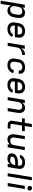

<svg xmlns="http://www.w3.org/2000/svg" viewBox="2400 -3186 994 5847"><g transform="rotate(90 2896.5 -262.0)"><path d="M-7 215 115 -520H212L199 -440Q212 -461 230 -478Q248 -495 269.5 -507Q291 -519 314 -523.5Q337 -528 360 -528Q389 -528 416.5 -520.5Q444 -513 464.5 -496Q485 -479 498 -455Q511 -431 516 -403.5Q521 -376 520 -347Q519 -318 515 -289L498 -189Q494 -165 486.5 -140.5Q479 -116 466 -93Q453 -70 435.5 -50Q418 -30 395 -16.5Q372 -3 346.5 2.5Q321 8 297 8Q269 8 243.5 1.5Q218 -5 197 -20.5Q176 -36 163 -58.5Q150 -81 143 -106L90 215ZM259 -76Q276 -76 293 -79Q310 -82 326.5 -90Q343 -98 356.5 -110Q370 -122 379.5 -137.5Q389 -153 395 -169.5Q401 -186 403 -203L420 -303Q423 -320 423 -337.5Q423 -355 419.5 -371.5Q416 -388 408 -402.5Q400 -417 386.5 -426.5Q373 -436 356 -440Q339 -444 322 -444Q298 -444 273 -437.5Q248 -431 228 -415Q208 -399 196 -375.5Q184 -352 180 -328L163 -228Q160 -210 159 -191.5Q158 -173 162 -155.5Q166 -138 173 -122.5Q180 -107 193.5 -96Q207 -85 224 -80.5Q241 -76 259 -76Z M863 8Q831 8 800 2.5Q769 -3 742 -17Q715 -31 695 -54Q675 -77 665 -105.5Q655 -134 654.5 -166.5Q654 -199 659 -231L676 -331Q680 -358 690 -385Q700 -412 717 -436Q734 -460 758 -478.5Q782 -497 808.5 -508Q835 -519 863 -523.5Q891 -528 918 -528Q950 -528 980.5 -522.5Q1011 -517 1037.5 -502.5Q1064 -488 1082.5 -464.5Q1101 -441 1110 -412.5Q1119 -384 1119.5 -352.5Q1120 -321 1115 -289L1103 -218H754V-217Q750 -198 750.5 -179.5Q751 -161 756.5 -144Q762 -127 773 -113.5Q784 -100 799.5 -91.5Q815 -83 833.5 -79.5Q852 -76 870 -76Q892 -76 913.5 -81Q935 -86 954.5 -97.5Q974 -109 989.5 -126.5Q1005 -144 1015 -164L1097 -131Q1081 -99 1056 -71Q1031 -43 999.5 -25Q968 -7 932.5 0.5Q897 8 863 8ZM768 -302H1020V-303Q1023 -321 1023.5 -338.5Q1024 -356 1019.5 -372.5Q1015 -389 1006.5 -403.5Q998 -418 984 -427Q970 -436 953 -440Q936 -444 918 -444Q901 -444 883.5 -441Q866 -438 850 -430.5Q834 -423 819.5 -410.5Q805 -398 795 -383Q785 -368 779 -351Q773 -334 770 -317Z M1275 0 1361 -520H1458L1440 -414Q1457 -441 1479 -463.5Q1501 -486 1528.5 -501Q1556 -516 1585.5 -522Q1615 -528 1644 -528L1645 -436Q1622 -436 1598.5 -434Q1575 -432 1552 -425.5Q1529 -419 1506 -408Q1483 -397 1465 -380.5Q1447 -364 1436 -342Q1425 -320 1421 -297L1372 0Z M1959 8Q1927 8 1896 2.5Q1865 -3 1838.5 -17.5Q1812 -32 1793 -55Q1774 -78 1764.5 -106.5Q1755 -135 1754.5 -167Q1754 -199 1759 -231L1776 -331Q1780 -358 1790 -385Q1800 -412 1817.5 -436Q1835 -460 1858.5 -478.5Q1882 -497 1909 -508.5Q1936 -520 1963.5 -524Q1991 -528 2019 -528Q2046 -528 2073 -524.5Q2100 -521 2124.5 -511.5Q2149 -502 2169.5 -486Q2190 -470 2202 -448Q2214 -426 2218 -399Q2222 -372 2218 -345L2216 -336H2120L2121 -341Q2125 -364 2118 -385.5Q2111 -407 2095 -420.5Q2079 -434 2056.5 -439Q2034 -444 2012 -444Q1995 -444 1978 -441Q1961 -438 1945.5 -430Q1930 -422 1916 -409.5Q1902 -397 1892.5 -382Q1883 -367 1878 -350.5Q1873 -334 1870 -317L1854 -217Q1851 -199 1851 -180.5Q1851 -162 1856 -145Q1861 -128 1871.5 -114Q1882 -100 1896.5 -91.5Q1911 -83 1929 -79.5Q1947 -76 1966 -76Q1989 -76 2014 -83Q2039 -90 2059 -106Q2079 -122 2093 -144Q2107 -166 2115 -189L2203 -166Q2190 -129 2166.5 -94.5Q2143 -60 2109.5 -36Q2076 -12 2036.5 -2Q1997 8 1959 8Z M2563 8Q2531 8 2500 2.5Q2469 -3 2442 -17Q2415 -31 2395 -54Q2375 -77 2365 -105.5Q2355 -134 2354.5 -166.5Q2354 -199 2359 -231L2376 -331Q2380 -358 2390 -385Q2400 -412 2417 -436Q2434 -460 2458 -478.5Q2482 -497 2508.5 -508Q2535 -519 2563 -523.5Q2591 -528 2618 -528Q2650 -528 2680.5 -522.5Q2711 -517 2737.5 -502.5Q2764 -488 2782.5 -464.5Q2801 -441 2810 -412.5Q2819 -384 2819.5 -352.5Q2820 -321 2815 -289L2803 -218H2454V-217Q2450 -198 2450.5 -179.5Q2451 -161 2456.5 -144Q2462 -127 2473 -113.5Q2484 -100 2499.5 -91.5Q2515 -83 2533.5 -79.5Q2552 -76 2570 -76Q2592 -76 2613.5 -81Q2635 -86 2654.5 -97.5Q2674 -109 2689.5 -126.5Q2705 -144 2715 -164L2797 -131Q2781 -99 2756 -71Q2731 -43 2699.5 -25Q2668 -7 2632.5 0.5Q2597 8 2563 8ZM2468 -302H2720V-303Q2723 -321 2723.5 -338.5Q2724 -356 2719.5 -372.5Q2715 -389 2706.5 -403.5Q2698 -418 2684 -427Q2670 -436 2653 -440Q2636 -444 2618 -444Q2601 -444 2583.5 -441Q2566 -438 2550 -430.5Q2534 -423 2519.5 -410.5Q2505 -398 2495 -383Q2485 -368 2479 -351Q2473 -334 2470 -317Z M2929 0 3015 -520H3112L3099 -441Q3111 -461 3129 -478Q3147 -495 3167.5 -506.5Q3188 -518 3211 -523Q3234 -528 3256 -528Q3285 -528 3312 -520.5Q3339 -513 3359.5 -496Q3380 -479 3392 -454.5Q3404 -430 3409 -402.5Q3414 -375 3412.5 -346.5Q3411 -318 3407 -289L3359 0H3262L3312 -303Q3315 -320 3315.5 -337.5Q3316 -355 3312.5 -371Q3309 -387 3301.5 -401.5Q3294 -416 3281 -426Q3268 -436 3251.5 -440Q3235 -444 3218 -444Q3194 -444 3170 -437Q3146 -430 3126.5 -414Q3107 -398 3095.5 -375Q3084 -352 3080 -328L3026 0Z M3784 0Q3763 0 3742.5 -3.5Q3722 -7 3704.5 -16.5Q3687 -26 3674.5 -41Q3662 -56 3655.5 -75Q3649 -94 3649 -115Q3649 -136 3653 -157L3699 -436H3580V-520H3713L3748 -735H3845L3810 -520H3966V-436H3796L3747 -143Q3746 -133 3746 -122Q3746 -111 3750 -102Q3754 -93 3763.5 -88.5Q3773 -84 3784 -84H3887V0Z M4217 8Q4188 8 4161.5 0.5Q4135 -7 4114.5 -24Q4094 -41 4082 -65.5Q4070 -90 4065 -117.5Q4060 -145 4061 -173.5Q4062 -202 4067 -231L4115 -520H4212L4162 -217Q4159 -200 4158 -182.5Q4157 -165 4161 -149Q4165 -133 4172.5 -118.5Q4180 -104 4193 -94Q4206 -84 4222 -80Q4238 -76 4255 -76Q4279 -76 4303.5 -83Q4328 -90 4347.5 -106Q4367 -122 4378.5 -145Q4390 -168 4393 -192L4448 -520H4545L4459 0H4362L4375 -79Q4362 -59 4344.5 -42Q4327 -25 4306 -13.5Q4285 -2 4262 3Q4239 8 4217 8Z M4811 8Q4788 8 4765.5 5.5Q4743 3 4723 -4.5Q4703 -12 4685.5 -25Q4668 -38 4657 -56.5Q4646 -75 4643.5 -97.5Q4641 -120 4644 -143Q4649 -171 4663 -198Q4677 -225 4699.5 -245Q4722 -265 4749 -278Q4776 -291 4804 -298.5Q4832 -306 4860.5 -308.5Q4889 -311 4916 -311H5013L5018 -341Q5022 -363 5016.5 -384.5Q5011 -406 4995.5 -420Q4980 -434 4958 -439Q4936 -444 4913 -444Q4894 -444 4874.5 -441.5Q4855 -439 4836.5 -430.5Q4818 -422 4802.5 -406.5Q4787 -391 4784 -371H4688Q4692 -396 4704 -419Q4716 -442 4734 -461Q4752 -480 4775.5 -493.5Q4799 -507 4822.5 -514.5Q4846 -522 4871 -525Q4896 -528 4920 -528Q4949 -528 4977 -524Q5005 -520 5029.5 -509Q5054 -498 5073.5 -479.5Q5093 -461 5103.5 -436.5Q5114 -412 5116 -384Q5118 -356 5113 -327L5059 0H4962L4976 -89Q4964 -67 4946 -48Q4928 -29 4906 -16Q4884 -3 4859.5 2.5Q4835 8 4811 8ZM4849 -76Q4867 -76 4884.5 -79.5Q4902 -83 4918.5 -91.5Q4935 -100 4949.5 -113.5Q4964 -127 4973.5 -143Q4983 -159 4988.5 -176Q4994 -193 4997 -211L4999 -228H4916Q4899 -228 4882.5 -226.5Q4866 -225 4849 -222Q4832 -219 4815 -213.5Q4798 -208 4782.5 -198.5Q4767 -189 4755.5 -174Q4744 -159 4741 -142Q4739 -129 4743 -117.5Q4747 -106 4756 -98.5Q4765 -91 4776.5 -87Q4788 -83 4800 -80.5Q4812 -78 4824.5 -77Q4837 -76 4849 -76Z M5246 0 5367 -735H5463L5342 0Z M5546 0 5632 -520H5728L5642 0ZM5704 -601Q5688 -601 5672.5 -606.5Q5657 -612 5648 -624.5Q5639 -637 5636.5 -653.5Q5634 -670 5636 -687Q5638 -698 5644 -709Q5650 -720 5660 -727Q5670 -734 5681.5 -736.5Q5693 -739 5705 -739Q5721 -739 5736.5 -733.5Q5752 -728 5761 -715.5Q5770 -703 5773 -686.5Q5776 -670 5773 -653Q5771 -642 5765 -631Q5759 -620 5749 -613Q5739 -606 5727.5 -603.5Q5716 -601 5704 -601Z"/></g></svg>

Font: Iosevka Aile Medium
Style: Italic
Weight: 500
Italic angle: -9°
Designer: Belleve Invis
Foundry: Belleve Invis
Version: Version 31.1.0; ttfautohint (v1.8.4)